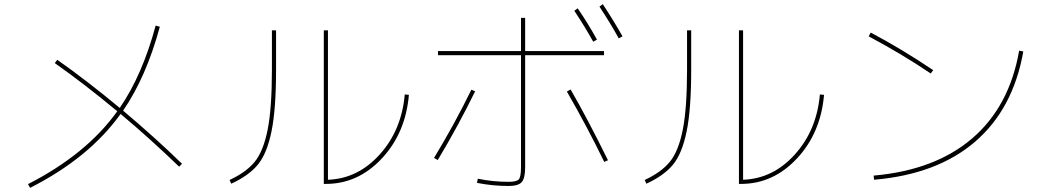

<svg xmlns="http://www.w3.org/2000/svg" viewBox="-20 -866 5040 925"><path d="M244 -562 256 -578Q398 -478 557 -346Q666 -505 730 -743L750 -737Q684 -494 573 -333Q725 -205 857 -77L843 -63Q701 -200 561 -317Q409 -105 125 39L115 21Q397 -123 545 -330Q386 -462 244 -562Z M1290 -720H1310V-530Q1310 -340 1288 -233Q1266 -126 1222.5 -73Q1179 -20 1094 19L1086 1Q1166 -36 1207.5 -87Q1249 -138 1269.5 -241.5Q1290 -345 1290 -530ZM1560 0Q1704 -5 1809.5 -122Q1915 -239 1930 -411L1950 -409Q1934 -225 1819.5 -102.5Q1705 20 1550 20H1540V-720H1560Z M2890 -620V-600H2510V-60Q2510 -7 2493.5 11.5Q2477 30 2430 30Q2353 30 2278 15L2282 -5Q2355 10 2430 10Q2468 10 2479 -1.5Q2490 -13 2490 -60V-600H2090V-620H2490V-780H2510V-620ZM2747 -814 2763 -826Q2812 -755 2856 -675L2838 -665Q2798 -737 2747 -814ZM2868 -834 2884 -846Q2938 -764 2979 -691L2961 -681Q2921 -754 2868 -834ZM2071 -105Q2172 -272 2251 -434L2269 -426Q2189 -262 2089 -95ZM2711 -425 2729 -435Q2810 -295 2909 -94L2891 -86Q2808 -257 2711 -425Z M3290 -720H3310V-530Q3310 -340 3288 -233Q3266 -126 3222.5 -73Q3179 -20 3094 19L3086 1Q3166 -36 3207.5 -87Q3249 -138 3269.5 -241.5Q3290 -345 3290 -530ZM3560 0Q3704 -5 3809.5 -122Q3915 -239 3930 -411L3950 -409Q3934 -225 3819.5 -102.5Q3705 20 3550 20H3540V-720H3560Z M4165 -691 4175 -709Q4321 -632 4476 -528L4464 -512Q4328 -604 4165 -691ZM4189 -20Q4485 -46 4664 -199.5Q4843 -353 4890 -622L4910 -618Q4861 -341 4678 -183.5Q4495 -26 4191 0Z"/></svg>

Font: Mplus 1p Thin
Style: Regular
Weight: 250
Version: Version 1.061